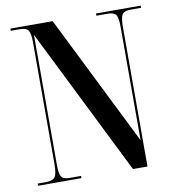

<svg xmlns="http://www.w3.org/2000/svg" viewBox="-80 -786 791 859"><g transform="rotate(-10 315.0 -357.0)"><path d="M24 0V-10H61Q92 -10 102.5 -24Q113 -38 113 -82V-635Q113 -677 103.5 -690.5Q94 -704 66 -704H24V-714H216L511 -121V-635Q511 -677 502 -690.5Q493 -704 465 -704H413V-714H616V-704H567Q539 -704 530 -690Q521 -676 521 -632V0H455L123 -668V-82Q123 -38 131.5 -24Q140 -10 169 -10H221V0Z"/></g></svg>

Font: Noto Serif Display ExtraCondensed SemiBold
Style: Regular
Weight: 600
Width: 2
Designer: Monotype Design Team
Foundry: Monotype Imaging Inc.
Version: Version 2.009